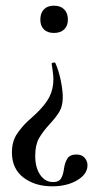

<svg xmlns="http://www.w3.org/2000/svg" viewBox="-20 -381 367 676"><path d="M219 -312Q219 -290 206 -277.5Q193 -265 170 -265Q147 -265 134.5 -277.5Q122 -290 122 -312Q122 -335 134.5 -348Q147 -361 170 -361Q193 -361 206 -348Q219 -335 219 -312ZM205 215Q208 192 217 177.5Q226 163 249 163Q268 163 278 174.5Q288 186 288 201Q288 232 252 253.5Q216 275 164 275Q103 275 62.5 244Q22 213 22 156Q22 117 39.5 91Q57 65 77.5 46Q98 27 105 21Q139 -11 153.5 -39Q168 -67 168 -102Q168 -114 165.5 -131.5Q163 -149 162 -156Q161 -159 167.5 -160.5Q174 -162 175 -159Q187 -132 194 -97.5Q201 -63 201 -39Q201 -8 189.5 11.5Q178 31 155 56Q130 83 117 106.5Q104 130 104 168Q104 209 121.5 234.5Q139 260 167 260Q187 260 194.5 248Q202 236 205 215Z"/></svg>

Font: Cormorant SC Medium
Style: Regular
Weight: 500
Designer: Christian Thalmann (Catharsis Fonts)
Version: Version 3.000